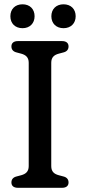

<svg xmlns="http://www.w3.org/2000/svg" viewBox="-20 -896 410 916"><path d="M87.5 -761.5C122.5 -761.5 145 -785 145 -818.5C145 -852.5 122.5 -875.5 87.5 -875.5C52 -875.5 29.5 -852.5 29.5 -818.5C29.5 -784.5 52 -761.5 87.5 -761.5ZM283 -761.5C318.5 -761.5 341 -785 341 -818.5C341 -852.5 318.5 -875.5 283 -875.5C248 -875.5 225 -852.5 225 -818.5C225 -784.5 248 -761.5 283 -761.5ZM275.5 0C296.5 0 307 -9.5 307 -25.5C307 -40 299 -50 283 -54L260.5 -60C238 -66 224.5 -77.5 224.5 -103.5V-596.5C224.5 -622.5 238 -634 260.5 -640L283 -646C299 -650 307 -660 307 -674.5C307 -690.5 296.5 -700 275.5 -700H66C45 -700 34.5 -690.5 34.5 -674.5C34.5 -660 42.5 -650 58.5 -646L81 -640C103 -634 117 -622.5 117 -596.5V-103.5C117 -77.5 103 -66 81 -60L58.5 -54C42.5 -50 34.5 -40 34.5 -25.5C34.5 -9.5 45 0 66 0Z"/></svg>

Font: dr Title
Style: Regular
Weight: 400
Version: Version 1.000;hotconv 1.0.109;makeotfexe 2.5.65596